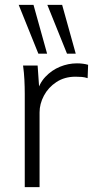

<svg xmlns="http://www.w3.org/2000/svg" viewBox="-20 -771 389 791"><path d="M82 0V-384Q82 -413 80.5 -442.5Q79 -472 75 -501H135L143 -386L131 -385Q141 -427 167 -454.5Q193 -482 227 -496Q261 -510 297 -510Q310 -510 321.5 -508.5Q333 -507 343 -504L341 -449Q329 -453 317 -454Q305 -455 291 -455Q246 -455 212.5 -433Q179 -411 161 -377Q143 -343 143 -308V0ZM256 -550 175 -751H236L292 -550ZM138 -550 57 -751H118L174 -550Z"/></svg>

Font: Mulish ExtraLight Light
Style: Regular
Weight: 300
Version: Version 3.603